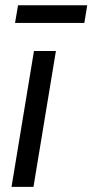

<svg xmlns="http://www.w3.org/2000/svg" viewBox="-20 -728 360 748"><path d="M24.9 0 112.3 -529.3H197.8L110.4 0ZM319.8 -707.5 308.6 -638.7H38.6L50.3 -707.5Z"/></svg>

Font: Inter 24pt
Style: Italic
Weight: 400
Italic angle: -9.3988°
Designer: Rasmus Andersson
Foundry: rsms
Version: Version 4.001;git-66647c0bb